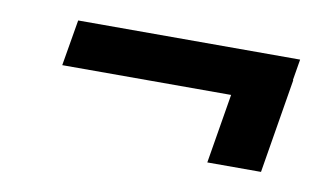

<svg xmlns="http://www.w3.org/2000/svg" viewBox="-37 -460 601 344"><g transform="rotate(10 263.0 -288.0)"><path d="M485.8 -393.5 479.4 -355.1H480.1L451.7 -183.2H354L375 -309.7H67.8L82 -393.5Z"/></g></svg>

Font: Inter UI Light
Style: Italic
Weight: 300
Italic angle: 9.39999°
Designer: Rasmus Andersson
Foundry: rsms
Version: 3.2;8d6f07862